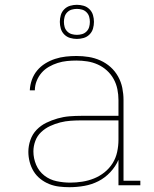

<svg xmlns="http://www.w3.org/2000/svg" viewBox="-20 -771 640 799"><path d="M269 8Q248 8 226.5 5.5Q205 3 185 -5Q165 -13 148 -26.5Q131 -40 120 -58Q109 -76 103.5 -97Q98 -118 98 -139Q98 -164 106.5 -188.5Q115 -213 132.5 -231Q150 -249 172.5 -260Q195 -271 219.5 -278Q244 -285 269 -287Q294 -289 319 -289H473V-355Q473 -377 468.5 -399.5Q464 -422 453 -442Q442 -462 425 -477.5Q408 -493 387 -502.5Q366 -512 343.5 -515.5Q321 -519 298 -519Q278 -519 258.5 -517Q239 -515 220 -509Q201 -503 183.5 -493Q166 -483 153 -468Q140 -453 132.5 -434Q125 -415 125 -395H104Q105 -417 112.5 -438.5Q120 -460 134.5 -477.5Q149 -495 168.5 -507Q188 -519 209.5 -526Q231 -533 253.5 -535.5Q276 -538 298 -538Q324 -538 349 -534Q374 -530 397.5 -519.5Q421 -509 440 -492Q459 -475 471.5 -452.5Q484 -430 489 -405Q494 -380 494 -355V-19H564V0H473V-106Q461 -78 439 -54.5Q417 -31 389.5 -17Q362 -3 331 2.5Q300 8 269 8ZM272 -11Q297 -11 322.5 -15Q348 -19 371.5 -28.5Q395 -38 415 -54Q435 -70 448.5 -91.5Q462 -113 467.5 -138.5Q473 -164 473 -189V-270H319Q297 -270 274.5 -268.5Q252 -267 230.5 -261.5Q209 -256 188.5 -246.5Q168 -237 151.5 -221.5Q135 -206 127 -184.5Q119 -163 119 -141Q119 -112 130.5 -85Q142 -58 164.5 -40.5Q187 -23 215.5 -17Q244 -11 272 -11ZM300 -609Q286 -609 272 -613Q258 -617 247.5 -627.5Q237 -638 233 -652Q229 -666 229 -680Q229 -694 233 -708Q237 -722 247.5 -732.5Q258 -743 272 -747Q286 -751 300 -751Q314 -751 328 -747Q342 -743 352.5 -732.5Q363 -722 367 -708Q371 -694 371 -680Q371 -666 367 -652Q363 -638 352.5 -627.5Q342 -617 328 -613Q314 -609 300 -609ZM300 -626Q311 -626 321.5 -629Q332 -632 340 -640Q348 -648 351 -658.5Q354 -669 354 -680Q354 -691 351 -701.5Q348 -712 340 -720Q332 -728 321.5 -731Q311 -734 300 -734Q289 -734 278.5 -731Q268 -728 260 -720Q252 -712 249 -701.5Q246 -691 246 -680Q246 -669 249 -658.5Q252 -648 260 -640Q268 -632 278.5 -629Q289 -626 300 -626Z"/></svg>

Font: Iosevka Slab Thin Extended
Style: Regular
Weight: 100
Width: 7
Monospace: yes
Designer: Belleve Invis
Foundry: Belleve Invis
Version: Version 11.1.1; ttfautohint (v1.8.3)